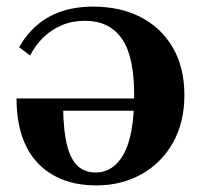

<svg xmlns="http://www.w3.org/2000/svg" viewBox="-20 -550 610 581"><path d="M386 -263Q386 -320 377 -362.5Q368 -405 349 -432.5Q330 -460 302 -473.5Q274 -487 237 -487Q198 -487 166.5 -473.5Q135 -460 111 -436.5Q87 -413 71 -382L38 -407Q59 -445 91 -473Q123 -501 166 -515.5Q209 -530 262 -530Q345 -530 407 -497.5Q469 -465 503.5 -405Q538 -345 538 -262Q538 -180 503.5 -118.5Q469 -57 408.5 -23Q348 11 272 11Q214 11 169.5 -6.5Q125 -24 93.5 -57.5Q62 -91 46 -140Q30 -189 30 -252H454V-215H147L171 -224Q172 -153 183 -110Q194 -67 215.5 -47.5Q237 -28 269 -28Q296 -28 317.5 -42Q339 -56 354.5 -84Q370 -112 378 -156.5Q386 -201 386 -263Z"/></svg>

Font: Roboto Serif 144pt SemiBold
Style: Regular
Weight: 600
Version: Version 1.008